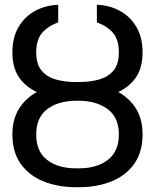

<svg xmlns="http://www.w3.org/2000/svg" viewBox="-20 -780 654 810"><path d="M301.3 -429.2H313Q389.2 -429.2 450 -405.3Q510.7 -381.3 546.1 -333.3Q581.5 -285.2 581.5 -213.4Q581.5 -138.2 546.1 -88.6Q510.7 -39.1 450 -14.6Q389.2 9.8 313 9.8H301.3Q225.6 9.8 164.6 -14.4Q103.5 -38.6 67.9 -88.1Q32.2 -137.7 32.2 -212.4Q32.2 -284.7 67.9 -333Q103.5 -381.3 164.3 -405.5Q225.1 -429.7 301.3 -429.2ZM313 -355H301.3Q225.1 -354.5 179 -319.3Q132.8 -284.2 132.8 -212.4Q132.8 -140.6 179 -105.2Q225.1 -69.8 300.8 -69.8H313Q387.7 -69.8 434.6 -105.2Q481.4 -140.6 481.4 -213.4Q481.4 -284.2 434.6 -319.3Q387.7 -354.5 313 -355ZM316.4 -434.1Q360.8 -434.1 398.2 -444.6Q435.5 -455.1 458.5 -481.9Q481.4 -508.8 481.4 -558.6Q481.4 -611.3 457.8 -639.9Q434.1 -668.5 388.7 -686V-759.8Q442.9 -757.8 486.3 -733.9Q529.8 -710 555.7 -665.8Q581.5 -621.6 581.5 -558.6Q581.5 -485.4 544.7 -441.7Q507.8 -397.9 447.5 -379.2Q387.2 -360.4 316.4 -360.4H297.4Q226.6 -360.4 166.3 -379.4Q106 -398.4 69.1 -441.9Q32.2 -485.4 32.2 -558.6Q32.2 -621.6 58.1 -665.8Q84 -710 127.9 -733.9Q171.9 -757.8 225.6 -759.8V-686Q180.2 -668.5 156.5 -639.9Q132.8 -611.3 132.8 -558.6Q132.8 -509.3 155.5 -482.2Q178.2 -455.1 215.8 -444.6Q253.4 -434.1 297.4 -434.1Z"/></svg>

Font: Inter 24pt
Style: Regular
Weight: 400
Designer: Rasmus Andersson
Foundry: rsms
Version: Version 4.001;git-66647c0bb